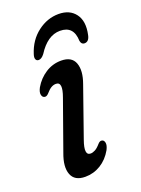

<svg xmlns="http://www.w3.org/2000/svg" viewBox="-123 -671 541 737"><g transform="rotate(-20 147.5 -303.0)"><path d="M145 -68.5Q153.5 -68.5 163.5 -73.8Q173.5 -79 186 -93.5Q194.5 -103 202.5 -100.5Q210.5 -99 212.8 -88Q215 -77 206 -59.5Q187.5 -27 158.5 -9.2Q129.5 8.5 95.5 8.5Q52 8.5 39.8 -23.5Q27.5 -55.5 47 -107L118 -306.5Q139.5 -365.5 110.5 -365.5Q100.5 -365.5 91 -360Q81.5 -354.5 68.5 -339.5Q60 -331 52 -333.5Q44 -335.5 41.8 -346.2Q39.5 -357 48.5 -374Q66.5 -405 95.8 -423.8Q125 -442.5 159.5 -442.5Q203 -442.5 214.8 -410.2Q226.5 -378 208.5 -328.5L138 -127.5Q117 -68.5 145 -68.5ZM194.5 -551.5Q143.5 -551.5 104 -489.5Q92 -474 80.5 -474Q72 -474 68.8 -481.2Q65.5 -488.5 70 -502Q86.5 -554 126 -584Q165.5 -614 211.5 -614Q257 -614 279.8 -583.2Q302.5 -552.5 291 -499.5Q286 -474 267.5 -474Q255 -474 252 -489.5Q250.5 -551.5 194.5 -551.5Z"/></g></svg>

Font: Fraunces 144pt S100
Style: Italic
Weight: 400
Italic angle: -16°
Version: Version 1.000; ttfautohint (v1.8.3)